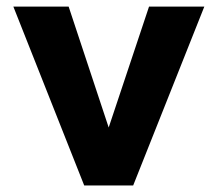

<svg xmlns="http://www.w3.org/2000/svg" viewBox="-20 -570 657 590"><path d="M607.9 -549.8 389.2 0H238.8L21 -549.8H190.9L314 -178.2L438 -549.8Z"/></svg>

Font: Oakes Grotesk
Style: Bold
Weight: 700
Designer: Samuel Oakes
Foundry: Samuel Oakes
Version: Version 1.0 | wf-rip DC20170320